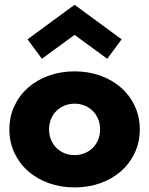

<svg xmlns="http://www.w3.org/2000/svg" viewBox="-20 -784 635 818"><path d="M297.7 14.5Q239.1 14.5 188.2 -3.6Q137.3 -21.8 100 -54.5Q62.7 -87.3 41.4 -132.7Q20 -178.2 20 -232.7Q20 -287.3 41.4 -332.7Q62.7 -378.2 100 -410.9Q137.3 -443.6 188.2 -461.8Q239.1 -480 297.7 -480Q356.4 -480 407.3 -461.8Q458.2 -443.6 495.5 -410.9Q532.7 -378.2 554.1 -332.7Q575.5 -287.3 575.5 -232.7Q575.5 -178.2 554.1 -132.7Q532.7 -87.3 495.5 -54.5Q458.2 -21.8 407.3 -3.6Q356.4 14.5 297.7 14.5ZM297.7 -123.2Q320.5 -123.2 340.2 -131.1Q360 -139.1 374.8 -153.6Q389.5 -168.2 398 -188.4Q406.4 -208.6 406.4 -232.7Q406.4 -256.8 398 -277Q389.5 -297.3 374.8 -311.8Q360 -326.4 340.2 -334.3Q320.5 -342.3 297.7 -342.3Q275 -342.3 255.2 -334.3Q235.5 -326.4 220.7 -311.8Q205.9 -297.3 197.5 -277Q189.1 -256.8 189.1 -232.7Q189.1 -208.6 197.5 -188.4Q205.9 -168.2 220.7 -153.6Q235.5 -139.1 255.2 -131.1Q275 -123.2 297.7 -123.2ZM158.6 -533.6 97.3 -616.4 297.7 -763.6 498.2 -616.4 436.8 -533.6 297.7 -635.5Z"/></svg>

Font: Spartan ExtBd
Style: Regular
Weight: 800
Designer: Matt Bailey, Mirko Velimirovic
Foundry: Matt Bailey
Version: Version 1.005